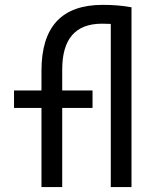

<svg xmlns="http://www.w3.org/2000/svg" viewBox="-20 -762 626 782"><path d="M148.9 0H233.4V-322.3H356.9V-393.6H233.4V-478.5C233.4 -603.5 287.1 -665.5 395.5 -665.5C407.2 -665.5 418.9 -665 431.2 -664.6V0H515.6V-732.4C476.1 -739.3 440.9 -742.2 398.4 -742.2C231.4 -742.2 148.9 -653.3 148.9 -473.6V-393.6H37.1V-322.3H148.9Z"/></svg>

Font: Cascadia Code SemiLight
Style: Regular
Weight: 350
Monospace: yes
Designer: Aaron Bell
Foundry: Saja Typeworks
Version: Version 2404.023